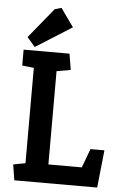

<svg xmlns="http://www.w3.org/2000/svg" viewBox="-61 -971 642 1013"><g transform="rotate(5 260.0 -464.0)"><path d="M54 0 41 -83 105 -95V-600L43 -607V-691H286L300 -606L226 -593V-99H403L440 -199H514L493 0ZM100 -710 58 -759 188 -918 223 -928 292 -831Z"/></g></svg>

Font: Kreon SemiBold
Style: Regular
Weight: 600
Designer: Julia Petretta
Foundry: Julia Petretta and Eli Heuer
Version: Version 2.002